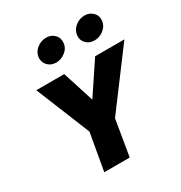

<svg xmlns="http://www.w3.org/2000/svg" viewBox="-219 -1126 1206 1280"><g transform="rotate(-30 384.5 -485.5)"><path d="M214 -883Q210 -845 235 -819Q260 -793 299 -793Q337 -793 369.5 -818Q402 -843 406 -880Q411 -919 386 -945Q361 -971 322 -971Q283 -971 251 -946Q219 -921 214 -883ZM510 -883Q505 -845 530 -819Q555 -793 594 -793Q633 -793 665 -818Q697 -843 702 -880Q707 -919 681.5 -945Q656 -971 618 -971Q579 -971 547 -946Q515 -921 510 -883ZM544 -700 383 -459 306 -700H91L260 -284L210 0H406L452 -276L769 -700Z"/></g></svg>

Font: Jost ExtraBold
Style: Italic
Weight: 800
Italic angle: -5°
Version: Version 3.710